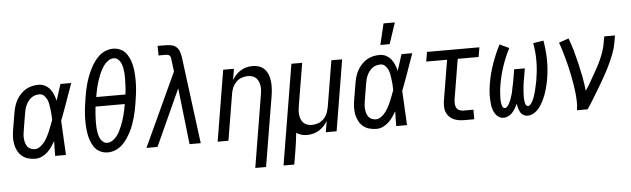

<svg xmlns="http://www.w3.org/2000/svg" viewBox="-55 -971 4611 1402"><g transform="rotate(-5 2250.0 -270.0)"><path d="M173 8Q146 8 120 1Q94 -6 74.5 -22.5Q55 -39 43 -62Q31 -85 26 -111Q21 -137 22 -164.5Q23 -192 28 -219L48 -339Q52 -363 59 -386.5Q66 -410 78 -431.5Q90 -453 107.5 -472Q125 -491 146.5 -504Q168 -517 192.5 -522.5Q217 -528 240 -528Q266 -528 287.5 -517Q309 -506 324 -487.5Q339 -469 348 -446.5Q357 -424 363 -401L364 -404Q373 -433 382.5 -462Q392 -491 401 -520H480Q456 -453 432.5 -386Q409 -319 383 -252Q387 -189 389.5 -126Q392 -63 396 0H317Q317 -27 317.5 -54Q318 -81 319 -108Q306 -87 292 -66.5Q278 -46 260 -29.5Q242 -13 219 -2.5Q196 8 173 8ZM174 -62Q194 -62 213 -76Q232 -90 245 -107.5Q258 -125 268.5 -144.5Q279 -164 287 -184Q295 -204 303 -224Q311 -244 318 -264Q318 -284 316.5 -303.5Q315 -323 312.5 -342Q310 -361 307 -379.5Q304 -398 296 -415Q288 -432 274.5 -445Q261 -458 241 -458Q226 -458 210 -453.5Q194 -449 181 -439Q168 -429 158 -415.5Q148 -402 141.5 -387.5Q135 -373 131 -358Q127 -343 125 -328L105 -208Q102 -192 100.5 -175.5Q99 -159 100.5 -143.5Q102 -128 106.5 -113Q111 -98 120 -86Q129 -74 143.5 -68Q158 -62 174 -62Z M703 8Q672 8 645.5 -5.5Q619 -19 603 -43Q587 -67 577.5 -95Q568 -123 564 -153Q560 -183 559 -213.5Q558 -244 559.5 -275Q561 -306 565 -337Q569 -368 574 -399Q578 -426 583.5 -453Q589 -480 596.5 -506.5Q604 -533 614 -559Q624 -585 636.5 -610Q649 -635 665.5 -659Q682 -683 703.5 -702.5Q725 -722 752 -732.5Q779 -743 806 -743Q837 -743 863.5 -729.5Q890 -716 906 -692Q922 -668 931.5 -640Q941 -612 945 -582Q949 -552 950 -521.5Q951 -491 949.5 -460Q948 -429 944 -398Q940 -367 935 -336Q931 -309 925.5 -282Q920 -255 912.5 -228.5Q905 -202 895.5 -176Q886 -150 873 -125Q860 -100 843.5 -76Q827 -52 805.5 -32.5Q784 -13 757 -2.5Q730 8 703 8ZM867 -402Q870 -422 871.5 -441.5Q873 -461 873.5 -480.5Q874 -500 874.5 -519.5Q875 -539 873.5 -558Q872 -577 868.5 -595.5Q865 -614 858 -631Q851 -648 837 -660.5Q823 -673 803 -673Q784 -673 765.5 -660.5Q747 -648 734.5 -631.5Q722 -615 712 -596Q702 -577 694.5 -558Q687 -539 680.5 -519.5Q674 -500 669 -480.5Q664 -461 660.5 -441.5Q657 -422 653 -402ZM706 -62Q725 -62 743.5 -74.5Q762 -87 775 -103.5Q788 -120 797.5 -139Q807 -158 814.5 -177Q822 -196 828.5 -215.5Q835 -235 840 -254.5Q845 -274 849 -293.5Q853 -313 856 -333H642Q640 -313 638 -293.5Q636 -274 635.5 -254.5Q635 -235 634.5 -215.5Q634 -196 635.5 -177Q637 -158 640.5 -139.5Q644 -121 651 -104Q658 -87 672 -74.5Q686 -62 706 -62Z M986 0 1235 -539 1224 -625Q1224 -633 1222 -641Q1220 -649 1215 -655Q1210 -661 1202 -663Q1194 -665 1186 -665H1133L1132 -735H1185Q1207 -735 1228 -731.5Q1249 -728 1265 -716Q1281 -704 1289 -684.5Q1297 -665 1300 -645V-644Q1301 -642 1301 -639Q1301 -636 1302 -633L1384 0H1302L1255 -413L1067 0Z M1765 215 1852 -312Q1855 -329 1856.5 -346Q1858 -363 1855.5 -379.5Q1853 -396 1846.5 -411Q1840 -426 1829 -437Q1818 -448 1802 -453Q1786 -458 1769 -458Q1746 -458 1722.5 -449.5Q1699 -441 1682 -423Q1665 -405 1655.5 -382.5Q1646 -360 1643 -337L1587 0H1508L1594 -520H1673L1659 -438Q1671 -458 1687 -475.5Q1703 -493 1723 -505Q1743 -517 1765.5 -522.5Q1788 -528 1810 -528Q1836 -528 1859.5 -519.5Q1883 -511 1899 -493Q1915 -475 1923.5 -452Q1932 -429 1934.5 -404Q1937 -379 1935.5 -353Q1934 -327 1930 -301L1844 215Z M1972 215 2094 -520H2173L2121 -208Q2118 -191 2117 -174Q2116 -157 2118 -140.5Q2120 -124 2126.5 -109Q2133 -94 2144.5 -83Q2156 -72 2172 -67Q2188 -62 2205 -62Q2228 -62 2251.5 -70.5Q2275 -79 2292 -97Q2309 -115 2318 -137.5Q2327 -160 2331 -183L2387 -520H2466L2380 0H2301L2314 -82Q2303 -62 2286.5 -44.5Q2270 -27 2250 -15Q2230 -3 2207.5 2.5Q2185 8 2163 8Q2142 8 2121.5 2.5Q2101 -3 2085 -15Q2082 15 2078 46Q2074 77 2069 107L2051 215Z M2753 -600 2790 -755H2873L2821 -600ZM2673 8Q2646 8 2620 1Q2594 -6 2574.5 -22.5Q2555 -39 2543 -62Q2531 -85 2526 -111Q2521 -137 2522 -164.5Q2523 -192 2528 -219L2548 -339Q2552 -363 2559 -386.5Q2566 -410 2578 -431.5Q2590 -453 2607.5 -472Q2625 -491 2646.5 -504Q2668 -517 2692.5 -522.5Q2717 -528 2740 -528Q2766 -528 2787.5 -517Q2809 -506 2824 -487.5Q2839 -469 2848 -446.5Q2857 -424 2863 -401L2864 -404Q2873 -433 2882.5 -462Q2892 -491 2901 -520H2980Q2956 -453 2932.5 -386Q2909 -319 2883 -252Q2887 -189 2889.5 -126Q2892 -63 2896 0H2817Q2817 -27 2817.5 -54Q2818 -81 2819 -108Q2806 -87 2792 -66.5Q2778 -46 2760 -29.5Q2742 -13 2719 -2.5Q2696 8 2673 8ZM2674 -62Q2694 -62 2713 -76Q2732 -90 2745 -107.5Q2758 -125 2768.5 -144.5Q2779 -164 2787 -184Q2795 -204 2803 -224Q2811 -244 2818 -264Q2818 -284 2816.5 -303.5Q2815 -323 2812.5 -342Q2810 -361 2807 -379.5Q2804 -398 2796 -415Q2788 -432 2774.5 -445Q2761 -458 2741 -458Q2726 -458 2710 -453.5Q2694 -449 2681 -439Q2668 -429 2658 -415.5Q2648 -402 2641.5 -387.5Q2635 -373 2631 -358Q2627 -343 2625 -328L2605 -208Q2602 -192 2600.5 -175.5Q2599 -159 2600.5 -143.5Q2602 -128 2606.5 -113Q2611 -98 2620 -86Q2629 -74 2643.5 -68Q2658 -62 2674 -62Z M3315 0Q3294 0 3273.5 -3.5Q3253 -7 3235 -16Q3217 -25 3204 -39.5Q3191 -54 3184 -72.5Q3177 -91 3177 -112Q3177 -133 3180 -155L3229 -450H3076L3088 -520H3472L3460 -450H3307L3258 -155Q3256 -139 3257 -123.5Q3258 -108 3264.5 -95.5Q3271 -83 3285 -76.5Q3299 -70 3315 -70H3389V0Z M3605 8Q3585 8 3569.5 -1.5Q3554 -11 3544 -26Q3534 -41 3528 -59Q3522 -77 3520 -95.5Q3518 -114 3517 -133Q3516 -152 3516.5 -171.5Q3517 -191 3519.5 -210.5Q3522 -230 3525 -250Q3537 -321 3561.5 -391Q3586 -461 3620 -528L3689 -496Q3657 -434 3635 -369Q3613 -304 3602 -238Q3601 -229 3599 -219Q3597 -209 3596 -199.5Q3595 -190 3594.5 -180.5Q3594 -171 3593.5 -161.5Q3593 -152 3592.5 -142.5Q3592 -133 3592.5 -123.5Q3593 -114 3594 -105Q3595 -96 3597 -87Q3599 -78 3604 -70Q3609 -62 3619 -62Q3627 -62 3634.5 -69Q3642 -76 3647 -84.5Q3652 -93 3656 -101.5Q3660 -110 3663.5 -118.5Q3667 -127 3669.5 -136Q3672 -145 3675 -153.5Q3678 -162 3680 -171Q3682 -180 3683.5 -189Q3685 -198 3687 -207Q3689 -216 3691 -224.5Q3693 -233 3694.5 -242Q3696 -251 3698 -260L3711 -338H3789L3776 -260Q3774 -251 3772.5 -242Q3771 -233 3770 -224.5Q3769 -216 3768 -207Q3767 -198 3766.5 -189Q3766 -180 3765 -171.5Q3764 -163 3764 -154Q3764 -145 3763.5 -136Q3763 -127 3763.5 -118.5Q3764 -110 3765 -101.5Q3766 -93 3768 -85Q3770 -77 3775 -69.5Q3780 -62 3789 -62Q3798 -62 3805 -69.5Q3812 -77 3817 -85Q3822 -93 3826 -101.5Q3830 -110 3833 -118.5Q3836 -127 3839 -135.5Q3842 -144 3844.5 -153Q3847 -162 3849 -170.5Q3851 -179 3853 -188Q3855 -197 3857 -205.5Q3859 -214 3861 -223Q3863 -232 3864.5 -240.5Q3866 -249 3867 -258Q3878 -324 3878 -389Q3878 -454 3866 -516L3942 -528Q3954 -461 3955.5 -391Q3957 -321 3945 -250Q3942 -230 3937.5 -210.5Q3933 -191 3927.5 -171.5Q3922 -152 3915 -133Q3908 -114 3899 -95.5Q3890 -77 3879 -59Q3868 -41 3853 -26Q3838 -11 3818.5 -1.5Q3799 8 3779 8Q3762 8 3748 -0.5Q3734 -9 3726.5 -23Q3719 -37 3714.5 -53Q3710 -69 3708 -86Q3700 -69 3690.5 -53Q3681 -37 3668.5 -23Q3656 -9 3639 -0.5Q3622 8 3605 8Z M4142 0Q4147 -33 4146 -66Q4145 -99 4141.5 -131.5Q4138 -164 4132.5 -195.5Q4127 -227 4121 -258.5Q4115 -290 4107.5 -321Q4100 -352 4091.5 -383Q4083 -414 4074 -444Q4065 -474 4054 -503L4126 -528Q4144 -481 4157.5 -433Q4171 -385 4182.5 -336Q4194 -287 4203.5 -237Q4213 -187 4218 -136Q4236 -162 4251.5 -189Q4267 -216 4282.5 -243Q4298 -270 4313 -297.5Q4328 -325 4340.5 -353Q4353 -381 4363 -410Q4373 -439 4378 -468L4387 -520H4466L4457 -468Q4450 -427 4434 -386Q4418 -345 4399 -305.5Q4380 -266 4358.5 -227.5Q4337 -189 4314 -151Q4291 -113 4268 -75Q4245 -37 4220 0Z"/></g></svg>

Font: Iosevka Algr
Style: Italic
Weight: 400
Italic angle: -9°
Monospace: yes
Designer: Belleve Invis
Foundry: Belleve Invis
Version: Version 26.0.2; ttfautohint (v1.8.3)